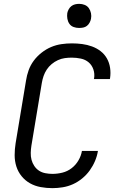

<svg xmlns="http://www.w3.org/2000/svg" viewBox="-20 -968 640 996"><path d="M252 8Q221 8 191 2.5Q161 -3 136 -17Q111 -31 92.5 -53.5Q74 -76 65 -104Q56 -132 56 -163Q56 -194 61 -225L115 -550Q119 -577 128.5 -603.5Q138 -630 155 -653Q172 -676 195.5 -694.5Q219 -713 245 -724Q271 -735 298.5 -739Q326 -743 353 -743Q380 -743 406.5 -739.5Q433 -736 457.5 -727Q482 -718 502 -702.5Q522 -687 534.5 -665Q547 -643 551 -616.5Q555 -590 551 -563L550 -558H467L468 -561Q472 -585 464.5 -607.5Q457 -630 440 -644.5Q423 -659 399.5 -664Q376 -669 352 -669Q334 -669 316 -666.5Q298 -664 280.5 -656Q263 -648 248 -635.5Q233 -623 222.5 -607Q212 -591 206 -573.5Q200 -556 197 -538L143 -213Q140 -194 139.5 -175Q139 -156 143.5 -139Q148 -122 158 -107Q168 -92 182.5 -82.5Q197 -73 215.5 -69.5Q234 -66 252 -66Q278 -66 304 -72.5Q330 -79 351.5 -95.5Q373 -112 387 -136Q401 -160 405 -185H488Q484 -159 473 -133Q462 -107 445.5 -84Q429 -61 406.5 -42.5Q384 -24 358.5 -12.5Q333 -1 305.5 3.5Q278 8 252 8ZM390 -823Q375 -823 361.5 -828Q348 -833 340 -844.5Q332 -856 329.5 -870.5Q327 -885 329 -900Q331 -910 336.5 -920Q342 -930 350.5 -936.5Q359 -943 369.5 -945.5Q380 -948 391 -948Q406 -948 419.5 -942.5Q433 -937 441 -925.5Q449 -914 452 -899.5Q455 -885 452 -870Q450 -860 444.5 -850Q439 -840 430.5 -833.5Q422 -827 411.5 -825Q401 -823 390 -823Z"/></svg>

Font: Iosevka Custom Oblique
Style: Regular
Weight: 400
Italic angle: -9°
Designer: Belleve Invis
Foundry: Belleve Invis
Version: Version 27.0.1